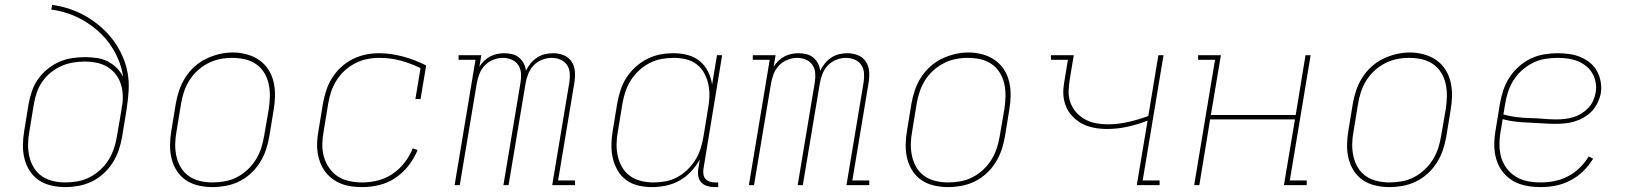

<svg xmlns="http://www.w3.org/2000/svg" viewBox="-20 -755 6640 783"><path d="M246 8Q217 8 189 1.5Q161 -5 138.5 -20Q116 -35 101 -58.5Q86 -82 79.5 -109Q73 -136 73.5 -165Q74 -194 79 -223L97 -333Q102 -360 111 -385.5Q120 -411 136 -433.5Q152 -456 174.5 -474Q197 -492 222 -503Q247 -514 274 -518Q301 -522 327 -522Q351 -522 375 -518.5Q399 -515 419.5 -504.5Q440 -494 456 -478Q472 -462 482 -442Q477 -478 463 -511.5Q449 -545 429 -573.5Q409 -602 382.5 -626Q356 -650 325.5 -668.5Q295 -687 260.5 -699Q226 -711 189 -716L193 -735Q230 -730 265.5 -718Q301 -706 332.5 -687.5Q364 -669 391.5 -645Q419 -621 440.5 -592.5Q462 -564 477.5 -530.5Q493 -497 500 -460Q507 -423 504.5 -384Q502 -345 496 -307L478 -197Q473 -169 464 -142.5Q455 -116 439.5 -91.5Q424 -67 402 -47Q380 -27 354 -14.5Q328 -2 300.5 3Q273 8 246 8ZM246 -11Q271 -11 296.5 -15.5Q322 -20 345.5 -32Q369 -44 389 -62.5Q409 -81 423 -103.5Q437 -126 445 -150.5Q453 -175 457 -200L476 -311L477 -321L479 -330Q482 -353 480 -376Q478 -399 470 -420Q462 -441 447.5 -457.5Q433 -474 414 -484.5Q395 -495 372.5 -499.5Q350 -504 327 -504Q303 -504 278.5 -500Q254 -496 231 -486Q208 -476 187.5 -459.5Q167 -443 152.5 -422Q138 -401 130 -377.5Q122 -354 118 -330L100 -220Q95 -194 94.5 -168Q94 -142 99.5 -117.5Q105 -93 117.5 -72Q130 -51 150 -37Q170 -23 195 -17Q220 -11 246 -11Z M846 8Q817 8 789 1.5Q761 -5 738.5 -20Q716 -35 701 -58.5Q686 -82 679.5 -109Q673 -136 673.5 -165Q674 -194 679 -223L697 -333Q702 -361 711 -387.5Q720 -414 735.5 -438.5Q751 -463 773 -483Q795 -503 821 -515.5Q847 -528 874.5 -534.5Q902 -541 929 -541Q958 -541 986 -533.5Q1014 -526 1036.5 -510.5Q1059 -495 1074 -472Q1089 -449 1095.5 -421.5Q1102 -394 1101.5 -365Q1101 -336 1096 -307L1078 -197Q1073 -169 1064 -142.5Q1055 -116 1039.5 -91.5Q1024 -67 1002 -47Q980 -27 954 -14.5Q928 -2 900.5 3Q873 8 846 8ZM846 -11Q871 -11 896.5 -15.5Q922 -20 945.5 -32Q969 -44 989 -62.5Q1009 -81 1023 -103.5Q1037 -126 1045 -150.5Q1053 -175 1057 -200L1076 -310Q1080 -336 1080.5 -362.5Q1081 -389 1075.5 -413.5Q1070 -438 1057 -459Q1044 -480 1023.5 -494Q1003 -508 978 -513.5Q953 -519 926 -519Q901 -519 876.5 -514Q852 -509 828.5 -497Q805 -485 785 -466.5Q765 -448 751.5 -426Q738 -404 730 -379.5Q722 -355 718 -330L700 -220Q695 -194 694.5 -168Q694 -142 699.5 -117.5Q705 -93 717.5 -72Q730 -51 750 -37Q770 -23 795 -17Q820 -11 846 -11Z M1457 8Q1435 8 1413 5Q1391 2 1371 -6Q1351 -14 1334.5 -26.5Q1318 -39 1305.5 -56Q1293 -73 1285.5 -93Q1278 -113 1275 -134.5Q1272 -156 1273.5 -178.5Q1275 -201 1279 -223L1297 -333Q1302 -360 1310.5 -386.5Q1319 -413 1334.5 -437.5Q1350 -462 1372 -482Q1394 -502 1419.5 -514.5Q1445 -527 1472 -532.5Q1499 -538 1527 -538Q1553 -538 1578 -534Q1603 -530 1627 -523.5Q1651 -517 1673.5 -508Q1696 -499 1718 -488L1695 -351H1674L1695 -477Q1657 -496 1615 -507.5Q1573 -519 1527 -519Q1502 -519 1477 -514Q1452 -509 1428.5 -497Q1405 -485 1385.5 -467Q1366 -449 1352 -426.5Q1338 -404 1330 -379.5Q1322 -355 1318 -330L1300 -220Q1295 -194 1294.5 -167Q1294 -140 1301 -115.5Q1308 -91 1322.5 -70Q1337 -49 1358 -35.5Q1379 -22 1404.5 -16.5Q1430 -11 1457 -11Q1489 -11 1521 -19Q1553 -27 1581 -46Q1609 -65 1630 -92Q1651 -119 1663 -150L1683 -143Q1669 -109 1646 -79.5Q1623 -50 1592.5 -29.5Q1562 -9 1527 -0.5Q1492 8 1457 8Z M1834 0 1919 -511H1850V-530H1943L1935 -483Q1943 -496 1954.5 -507Q1966 -518 1979.5 -525Q1993 -532 2007.5 -535Q2022 -538 2037 -538Q2053 -538 2069 -534Q2085 -530 2097 -520Q2109 -510 2116 -496Q2123 -482 2125 -466Q2132 -482 2143.5 -496Q2155 -510 2170 -520Q2185 -530 2202 -534Q2219 -538 2236 -538Q2259 -538 2279.5 -529.5Q2300 -521 2311.5 -503Q2323 -485 2324.5 -462Q2326 -439 2322 -416L2256 -19H2325V0H2232L2302 -420Q2305 -439 2303.5 -457.5Q2302 -476 2292 -490.5Q2282 -505 2265 -512Q2248 -519 2229 -519Q2210 -519 2190 -511Q2170 -503 2155.5 -487.5Q2141 -472 2133.5 -452Q2126 -432 2123 -413L2054 0H2033L2103 -420Q2106 -439 2104.5 -457.5Q2103 -476 2093 -490.5Q2083 -505 2066 -512Q2049 -519 2030 -519Q2011 -519 1991 -511Q1971 -503 1956.5 -487.5Q1942 -472 1934.5 -452Q1927 -432 1924 -413L1855 0Z M2639 8Q2610 8 2582.5 1.5Q2555 -5 2533.5 -21Q2512 -37 2498.5 -60.5Q2485 -84 2479 -110.5Q2473 -137 2473.5 -166Q2474 -195 2479 -223L2497 -333Q2502 -360 2510.5 -387Q2519 -414 2534.5 -438Q2550 -462 2572 -482Q2594 -502 2620 -515Q2646 -528 2673 -533Q2700 -538 2728 -538Q2757 -538 2785 -530.5Q2813 -523 2834 -505.5Q2855 -488 2867.5 -463Q2880 -438 2884 -410L2904 -530H2925L2849 -68Q2847 -57 2848.5 -45.5Q2850 -34 2856.5 -26Q2863 -18 2874 -14.5Q2885 -11 2896 -11H2909V8H2893Q2878 8 2863.5 3.5Q2849 -1 2839.5 -11.5Q2830 -22 2827.5 -37.5Q2825 -53 2828 -68L2834 -105Q2819 -78 2798 -55.5Q2777 -33 2751 -18.5Q2725 -4 2696 2Q2667 8 2639 8ZM2645 -11Q2669 -11 2694 -15.5Q2719 -20 2742 -32.5Q2765 -45 2784 -63.5Q2803 -82 2816.5 -104Q2830 -126 2837.5 -150.5Q2845 -175 2849 -199L2867 -309Q2872 -334 2873 -360Q2874 -386 2869 -410Q2864 -434 2852.5 -455.5Q2841 -477 2822 -492Q2803 -507 2778.5 -513Q2754 -519 2728 -519Q2703 -519 2678 -514.5Q2653 -510 2629.5 -498Q2606 -486 2586 -467.5Q2566 -449 2552 -426.5Q2538 -404 2530 -379.5Q2522 -355 2518 -330L2500 -220Q2495 -194 2494.5 -168Q2494 -142 2499.5 -118Q2505 -94 2517.5 -72.5Q2530 -51 2550 -37Q2570 -23 2594.5 -17Q2619 -11 2645 -11Z M3034 0 3119 -511H3050V-530H3143L3135 -483Q3143 -496 3154.5 -507Q3166 -518 3179.5 -525Q3193 -532 3207.5 -535Q3222 -538 3237 -538Q3253 -538 3269 -534Q3285 -530 3297 -520Q3309 -510 3316 -496Q3323 -482 3325 -466Q3332 -482 3343.5 -496Q3355 -510 3370 -520Q3385 -530 3402 -534Q3419 -538 3436 -538Q3459 -538 3479.5 -529.5Q3500 -521 3511.5 -503Q3523 -485 3524.5 -462Q3526 -439 3522 -416L3456 -19H3525V0H3432L3502 -420Q3505 -439 3503.5 -457.5Q3502 -476 3492 -490.5Q3482 -505 3465 -512Q3448 -519 3429 -519Q3410 -519 3390 -511Q3370 -503 3355.5 -487.5Q3341 -472 3333.5 -452Q3326 -432 3323 -413L3254 0H3233L3303 -420Q3306 -439 3304.5 -457.5Q3303 -476 3293 -490.5Q3283 -505 3266 -512Q3249 -519 3230 -519Q3211 -519 3191 -511Q3171 -503 3156.5 -487.5Q3142 -472 3134.5 -452Q3127 -432 3124 -413L3055 0Z M3846 8Q3817 8 3789 1.5Q3761 -5 3738.5 -20Q3716 -35 3701 -58.5Q3686 -82 3679.5 -109Q3673 -136 3673.5 -165Q3674 -194 3679 -223L3697 -333Q3702 -361 3711 -387.5Q3720 -414 3735.5 -438.5Q3751 -463 3773 -483Q3795 -503 3821 -515.5Q3847 -528 3874.5 -534.5Q3902 -541 3929 -541Q3958 -541 3986 -533.5Q4014 -526 4036.5 -510.5Q4059 -495 4074 -472Q4089 -449 4095.5 -421.5Q4102 -394 4101.5 -365Q4101 -336 4096 -307L4078 -197Q4073 -169 4064 -142.5Q4055 -116 4039.5 -91.5Q4024 -67 4002 -47Q3980 -27 3954 -14.5Q3928 -2 3900.5 3Q3873 8 3846 8ZM3846 -11Q3871 -11 3896.5 -15.5Q3922 -20 3945.5 -32Q3969 -44 3989 -62.5Q4009 -81 4023 -103.5Q4037 -126 4045 -150.5Q4053 -175 4057 -200L4076 -310Q4080 -336 4080.5 -362.5Q4081 -389 4075.5 -413.5Q4070 -438 4057 -459Q4044 -480 4023.5 -494Q4003 -508 3978 -513.5Q3953 -519 3926 -519Q3901 -519 3876.5 -514Q3852 -509 3828.5 -497Q3805 -485 3785 -466.5Q3765 -448 3751.5 -426Q3738 -404 3730 -379.5Q3722 -355 3718 -330L3700 -220Q3695 -194 3694.5 -168Q3694 -142 3699.5 -117.5Q3705 -93 3717.5 -72Q3730 -51 3750 -37Q3770 -23 3795 -17Q3820 -11 3846 -11Z M4616 0 4660 -263Q4619 -247 4577.5 -238Q4536 -229 4494 -229Q4473 -229 4452.5 -232Q4432 -235 4413.5 -241.5Q4395 -248 4379 -259Q4363 -270 4350 -284.5Q4337 -299 4329 -317Q4321 -335 4318 -355Q4315 -375 4317 -396Q4319 -417 4323 -437L4335 -511H4266V-530H4359L4343 -434Q4339 -410 4338 -385Q4337 -360 4345 -337.5Q4353 -315 4368.5 -297.5Q4384 -280 4404.5 -268.5Q4425 -257 4449 -252.5Q4473 -248 4498 -248Q4539 -248 4581 -257.5Q4623 -267 4663 -282L4704 -530H4725L4640 -19H4709V0Z M4850 0 4935 -511H4866V-530H4959L4918 -286H5264L5304 -530H5325L5240 -19H5309V0H5216L5261 -268H4915L4871 0Z M5646 8Q5617 8 5589 1.5Q5561 -5 5538.5 -20Q5516 -35 5501 -58.5Q5486 -82 5479.5 -109Q5473 -136 5473.5 -165Q5474 -194 5479 -223L5497 -333Q5502 -361 5511 -387.5Q5520 -414 5535.5 -438.5Q5551 -463 5573 -483Q5595 -503 5621 -515.5Q5647 -528 5674.5 -534.5Q5702 -541 5729 -541Q5758 -541 5786 -533.5Q5814 -526 5836.5 -510.5Q5859 -495 5874 -472Q5889 -449 5895.5 -421.5Q5902 -394 5901.5 -365Q5901 -336 5896 -307L5878 -197Q5873 -169 5864 -142.5Q5855 -116 5839.5 -91.5Q5824 -67 5802 -47Q5780 -27 5754 -14.5Q5728 -2 5700.5 3Q5673 8 5646 8ZM5646 -11Q5671 -11 5696.5 -15.5Q5722 -20 5745.5 -32Q5769 -44 5789 -62.5Q5809 -81 5823 -103.5Q5837 -126 5845 -150.5Q5853 -175 5857 -200L5876 -310Q5880 -336 5880.5 -362.5Q5881 -389 5875.5 -413.5Q5870 -438 5857 -459Q5844 -480 5823.5 -494Q5803 -508 5778 -513.5Q5753 -519 5726 -519Q5701 -519 5676.5 -514Q5652 -509 5628.5 -497Q5605 -485 5585 -466.5Q5565 -448 5551.5 -426Q5538 -404 5530 -379.5Q5522 -355 5518 -330L5500 -220Q5495 -194 5494.5 -168Q5494 -142 5499.5 -117.5Q5505 -93 5517.5 -72Q5530 -51 5550 -37Q5570 -23 5595 -17Q5620 -11 5646 -11Z M6263 8Q6241 8 6218.5 5Q6196 2 6175.5 -5.5Q6155 -13 6138 -25.5Q6121 -38 6108 -54.5Q6095 -71 6087 -91.5Q6079 -112 6076 -133.5Q6073 -155 6074 -178Q6075 -201 6079 -223L6097 -333Q6102 -361 6111 -388Q6120 -415 6136 -439.5Q6152 -464 6174.5 -484Q6197 -504 6223.5 -516.5Q6250 -529 6278 -533.5Q6306 -538 6333 -538Q6357 -538 6381 -534.5Q6405 -531 6426 -522Q6447 -513 6464.5 -499Q6482 -485 6493 -464.5Q6504 -444 6508 -420.5Q6512 -397 6508 -373Q6504 -354 6495 -335.5Q6486 -317 6472 -302Q6458 -287 6440 -276.5Q6422 -266 6402.5 -260Q6383 -254 6363.5 -252Q6344 -250 6325 -250Q6297 -250 6269.5 -252Q6242 -254 6214.5 -255Q6187 -256 6160.5 -259Q6134 -262 6108 -269L6100 -220Q6095 -193 6095 -165.5Q6095 -138 6102 -113.5Q6109 -89 6124.5 -68.5Q6140 -48 6162 -34.5Q6184 -21 6210 -16Q6236 -11 6263 -11Q6291 -11 6319 -16.5Q6347 -22 6373.5 -35.5Q6400 -49 6421.5 -70Q6443 -91 6459 -117L6477 -108Q6460 -80 6436.5 -57Q6413 -34 6384 -19Q6355 -4 6324.5 2Q6294 8 6263 8ZM6328 -268Q6345 -268 6362 -270Q6379 -272 6396 -277Q6413 -282 6428.5 -291.5Q6444 -301 6456.5 -314Q6469 -327 6476.5 -343Q6484 -359 6487 -376Q6491 -397 6487.5 -417.5Q6484 -438 6474 -455.5Q6464 -473 6448.5 -485.5Q6433 -498 6414.5 -505.5Q6396 -513 6375 -516Q6354 -519 6333 -519Q6308 -519 6282 -515Q6256 -511 6232 -499Q6208 -487 6187.5 -469Q6167 -451 6152.5 -428Q6138 -405 6130 -380.5Q6122 -356 6118 -330L6111 -288Q6137 -281 6164 -277.5Q6191 -274 6218.5 -273.5Q6246 -273 6273.5 -270.5Q6301 -268 6328 -268Z"/></svg>

Font: Iosevka Slab Thin Extended
Style: Italic
Weight: 100
Width: 7
Italic angle: -9°
Monospace: yes
Designer: Belleve Invis
Foundry: Belleve Invis
Version: Version 11.1.0; ttfautohint (v1.8.3)